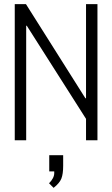

<svg xmlns="http://www.w3.org/2000/svg" viewBox="-20 -675 540 924"><path d="M216 207Q241 182 241 158V150H217V72H284V123Q284 162 275.5 184Q267 206 238 229ZM394 0V-103L109 -551H106V0H51V-655H105L391 -202H394V-655H449V0Z"/></svg>

Font: Lekton
Style: Regular
Weight: 400
Designer: Paolo Mazzetti, Luciano Perondi, Raffaele Flato, Elena Papassissa, Emilio Macchia, Michela Povoleri, Tobias Seemiller, R
Version: Version 34.000